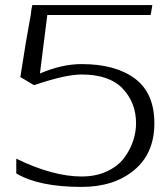

<svg xmlns="http://www.w3.org/2000/svg" viewBox="-20 -735 660 755"><path d="M107 -715H579Q578 -710 576 -696.5Q574 -683 572 -676H166L137 -446Q223 -483 301 -483Q434 -483 510.5 -426Q587 -369 587 -250Q587 -132 507.5 -66Q428 0 301 0Q133 0 44 -53V-111Q188 -41 301 -41Q357 -41 400 -61Q443 -81 467 -112.5Q491 -144 503 -179.5Q515 -215 515 -250Q515 -331 462.5 -386.5Q410 -442 301 -442Q236 -442 114 -400L60 -432Q82 -576 101 -677Q103 -699 107 -715Z"/></svg>

Font: Afta sans
Style: Regular
Weight: 400
Designer: par.qink
Foundry: Oriol Esparraguera Font
Version: Version 1.000